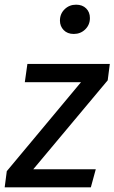

<svg xmlns="http://www.w3.org/2000/svg" viewBox="-33 -800 489 820"><path d="M427 -457 109 -77H376L355 0H-13L-4 -69L313 -449H73L84 -527H436ZM223 -712Q223 -741 243 -760.5Q263 -780 292 -780Q319 -780 335 -764Q351 -748 351 -723Q351 -694 331 -674.5Q311 -655 282 -655Q255 -655 239 -671.5Q223 -688 223 -712Z"/></svg>

Font: Fira Sans
Style: Italic
Weight: 400
Italic angle: -8°
Designer: bBox Type GmbH & Carrois Corporate GbR & Edenspiekermann AG
Foundry: bBox Type GmbH & Carrois Corporate GbR & Edenspiekermann AG
Version: Version 4.301